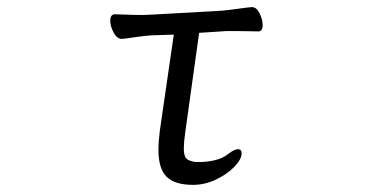

<svg xmlns="http://www.w3.org/2000/svg" viewBox="-20 -507 1040 538"><path d="M540 -53Q559 -53 581.5 -58Q604 -63 620 -76Q637 -89 647 -89Q657 -89 657 -77Q657 -61 637 -40Q617 -19 585.5 -4Q554 11 521 11Q470 11 447 -11.5Q424 -34 424 -87Q424 -99 425 -112.5Q426 -126 428 -142L467 -410L405 -408Q387 -407 360 -403Q333 -399 322 -398H321Q308 -398 298.5 -415.5Q289 -433 289 -449Q289 -467 302 -467Q311 -467 334 -466Q357 -465 379 -465Q387 -465 393.5 -465.5Q400 -466 405 -466L601 -477Q623 -479 647.5 -482.5Q672 -486 684 -487H686Q699 -487 707.5 -469.5Q716 -452 716 -437Q716 -419 704 -419Q696 -419 677.5 -419.5Q659 -420 639 -420Q629 -420 619 -420Q609 -420 601 -419L538 -415L499 -136Q497 -122 496 -110.5Q495 -99 495 -91Q495 -69 503 -62Q511 -55 529 -53Z"/></svg>

Font: QiushuiShotai
Style: Regular
Weight: 600
Designer: Fontworks Inc.
Foundry: Fontworks Inc.
Version: Version 1.250